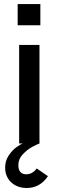

<svg xmlns="http://www.w3.org/2000/svg" viewBox="-20 -710 290 950"><path d="M74.7 0V-487.8H175.3V0ZM67.4 -585V-689.9H179.7V-585ZM5.4 120.1Q5.4 85.4 23.2 59.1Q41 32.7 62 17.8Q83 2.9 92.8 0H175.3Q163.1 3.9 138.9 17.1Q114.7 30.3 92.8 53.5Q70.8 76.7 70.8 106.4Q70.8 130.9 81.3 141.6Q91.8 152.3 108.9 152.3Q141.1 152.3 161.6 123.5L217.3 161.6Q177.7 220.2 112.3 220.2Q81.5 220.2 57.4 207.8Q33.2 195.3 19.3 172.4Q5.4 149.4 5.4 120.1Z"/></svg>

Font: Acari Sans SemiBold
Style: Regular
Weight: 600
Designer: Alfredo Marco Pradil and Stefan Peev
Foundry: Hanken Design Co.
Version: Version 1.045;January 11, 2019;FontCreator 11.5.0.2425 64-bi